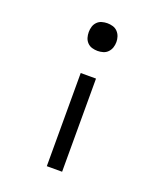

<svg xmlns="http://www.w3.org/2000/svg" viewBox="-138 -617 775 920"><g transform="rotate(20 250.0 -156.5)"><path d="M250 -387Q236 -387 222 -391Q208 -395 198 -405.5Q188 -416 184 -429.5Q180 -443 180 -458Q180 -472 184 -485.5Q188 -499 198 -509.5Q208 -520 222 -524Q236 -528 250 -528Q264 -528 278 -524Q292 -520 302 -509.5Q312 -499 316.5 -485.5Q321 -472 321 -458Q321 -443 316.5 -429.5Q312 -416 302 -405.5Q292 -395 278 -391Q264 -387 250 -387ZM211 215V-260H289V215Z"/></g></svg>

Font: Iosevka Custom
Style: Regular
Weight: 400
Monospace: yes
Designer: Belleve Invis
Foundry: Belleve Invis
Version: Version 32.5.0; ttfautohint (v1.8.4)